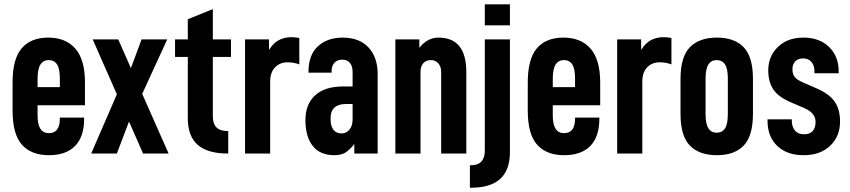

<svg xmlns="http://www.w3.org/2000/svg" viewBox="-20 -710 3932 888"><path d="M153.8 -223.1V-174.8Q153.8 -94.2 206.1 -94.2Q256.8 -94.2 256.8 -161.1V-166H369.1V-160.2Q369.1 -77.6 327.1 -34.7Q285.2 7.8 206.1 7.8Q125.5 7.8 82 -40Q38.1 -88.4 38.1 -199.2V-328.1Q38.1 -436.5 79.6 -485.8Q121.6 -536.1 203.1 -536.1Q284.2 -536.1 328.6 -484.9Q373 -434.1 373 -328.1V-223.1ZM153.8 -346.2V-307.1H256.8V-346.2Q256.8 -392.1 244.1 -411.6Q231 -432.1 205.1 -432.1Q180.2 -432.1 167 -411.6Q153.8 -391.1 153.8 -346.2Z M641.6 0 576.7 -147.9 520.5 0H401.9L520.5 -273.9L408.7 -527.8H526.9L585.4 -395L634.8 -527.8H753.4L637.7 -275.9L759.8 0Z M964.4 -446.8V-170.9Q964.4 -104 1031.7 -104H1035.6V0H1031.7Q941.4 0 895 -39.6Q848.6 -79.1 848.6 -164.1V-446.8H789.6V-527.8H848.6V-621.1L964.4 -668V-527.8H1048.3V-446.8Z M1113.3 -527.8H1224.1V-479Q1244.1 -511.2 1269.5 -524.4Q1295.9 -538.1 1328.1 -538.1Q1347.2 -538.1 1364.3 -534.2V-412.1Q1338.4 -421.9 1311 -421.9Q1274.4 -421.9 1252 -398.4Q1229.5 -375.5 1229.5 -332V0H1113.3Z M1726.6 -368.2V0H1618.7V-43.9Q1597.2 -16.6 1577.6 -4.4Q1558.1 7.8 1525.9 7.8Q1460 7.8 1426.3 -35.2Q1392.6 -78.1 1392.6 -154.8Q1392.6 -228.5 1438 -269.5Q1482.9 -310.1 1566.9 -310.1H1610.8V-377Q1610.8 -404.3 1598.1 -419.4Q1585.4 -434.1 1562 -434.1Q1540 -434.1 1526.9 -419.9Q1513.7 -406.2 1513.7 -381.8V-374H1406.7V-377.9Q1406.7 -456.1 1450.7 -496.1Q1494.1 -536.1 1564.9 -536.1Q1641.6 -536.1 1684.1 -490.7Q1726.6 -445.3 1726.6 -368.2ZM1610.8 -158.2V-229H1580.6Q1545.4 -229 1527.3 -212.9Q1508.8 -196.8 1508.8 -160.2Q1508.8 -127 1522 -109.9Q1535.2 -92.8 1559.6 -92.8Q1581.5 -92.8 1596.2 -110.4Q1610.8 -127.9 1610.8 -158.2Z M1808.6 -527.8H1919.4V-488.8Q1957 -536.1 2007.8 -536.1Q2136.7 -536.1 2136.7 -377V0H2020.5V-376Q2020.5 -402.3 2006.8 -417.5Q1993.7 -432.1 1972.7 -432.1Q1950.7 -432.1 1937.5 -417.5Q1924.8 -403.3 1924.8 -376V0H1808.6Z M2222.2 -689.9H2338.4V-592.8H2222.2ZM2153.3 54.2H2158.2Q2222.2 54.2 2222.2 -13.2V-527.8H2338.4V-5.9Q2338.4 158.2 2159.2 158.2H2153.3Z M2536.6 -223.1V-174.8Q2536.6 -94.2 2588.9 -94.2Q2639.6 -94.2 2639.6 -161.1V-166H2752V-160.2Q2752 -77.6 2710 -34.7Q2668 7.8 2588.9 7.8Q2508.3 7.8 2464.8 -40Q2420.9 -88.4 2420.9 -199.2V-328.1Q2420.9 -436.5 2462.4 -485.8Q2504.4 -536.1 2585.9 -536.1Q2667 -536.1 2711.4 -484.9Q2755.9 -434.1 2755.9 -328.1V-223.1ZM2536.6 -346.2V-307.1H2639.6V-346.2Q2639.6 -392.1 2627 -411.6Q2613.8 -432.1 2587.9 -432.1Q2563 -432.1 2549.8 -411.6Q2536.6 -391.1 2536.6 -346.2Z M2834.5 -527.8H2945.3V-479Q2965.3 -511.2 2990.7 -524.4Q3017.1 -538.1 3049.3 -538.1Q3068.4 -538.1 3085.4 -534.2V-412.1Q3059.6 -421.9 3032.2 -421.9Q2995.6 -421.9 2973.1 -398.4Q2950.7 -375.5 2950.7 -332V0H2834.5Z M3170.4 -37.1Q3127.4 -81.5 3127.4 -183.1V-345.2Q3127.4 -446.8 3170.4 -491.2Q3213.9 -536.1 3295.4 -536.1Q3377.4 -536.1 3419.9 -491.2Q3462.4 -446.3 3462.4 -345.2V-183.1Q3462.4 -82 3419.9 -37.1Q3377.4 7.8 3295.4 7.8Q3213.9 7.8 3170.4 -37.1ZM3333.5 -116.7Q3346.2 -136.2 3346.2 -182.1V-346.2Q3346.2 -392.1 3333.5 -411.6Q3320.3 -432.1 3294.4 -432.1Q3269.5 -432.1 3256.3 -411.6Q3243.2 -391.1 3243.2 -346.2V-182.1Q3243.2 -137.2 3256.3 -116.7Q3269.5 -96.2 3294.4 -96.2Q3320.3 -96.2 3333.5 -116.7Z M3575.2 -34.7Q3529.8 -77.6 3529.8 -151.9V-158.2H3642.1V-151.9Q3642.1 -123 3657.2 -105.5Q3671.9 -88.9 3699.2 -88.9Q3725.1 -88.9 3738.3 -103.5Q3752 -118.7 3752 -146Q3752 -167 3739.3 -182.6Q3726.1 -198.7 3700.2 -210L3640.1 -235.8Q3579.1 -261.7 3556.2 -296.9Q3533.2 -332.5 3533.2 -384.8Q3533.2 -449.7 3578.1 -493.2Q3622.6 -536.1 3695.8 -536.1Q3769.5 -536.1 3814 -493.2Q3858.9 -449.7 3858.9 -380.9V-371.1H3747.1V-377Q3747.1 -407.2 3732.9 -423.8Q3718.8 -439.9 3694.8 -439.9Q3671.9 -439.9 3658.7 -426.8Q3645 -413.1 3645 -390.1Q3645 -368.2 3654.8 -355Q3665.5 -340.8 3692.9 -329.1L3757.8 -300.8Q3814.9 -275.9 3839.8 -240.7Q3865.2 -205.1 3865.2 -147.9Q3865.2 -79.1 3819.3 -35.6Q3773.4 7.8 3696.8 7.8Q3620.1 7.8 3575.2 -34.7Z"/></svg>

Font: D-DIN Condensed
Style: DINCondensed-Bold
Weight: 700
Width: 3
Designer: Charles Nix
Foundry: Datto Inc.
Version: Version 1.10